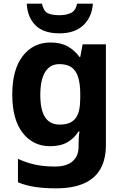

<svg xmlns="http://www.w3.org/2000/svg" viewBox="-20 -788 672 1048"><path d="M256 -556Q312 -556 350 -534.5Q388 -513 414 -477H418L431 -546H558V4Q558 81 528.5 133.5Q499 186 438.5 213Q378 240 285 240Q222 240 172 232.5Q122 225 78 207V79Q124 100 171 110.5Q218 121 281 121Q343 121 376 92.5Q409 64 409 12V-3Q409 -15 410 -35Q411 -55 414 -70H408Q386 -34 348.5 -12Q311 10 254 10Q160 10 103.5 -63Q47 -136 47 -272Q47 -408 104 -482Q161 -556 256 -556ZM304 -438Q253 -438 226.5 -395Q200 -352 200 -270Q200 -187 226.5 -147.5Q253 -108 306 -108Q337 -108 358 -116.5Q379 -125 392.5 -142.5Q406 -160 412 -187.5Q418 -215 418 -252V-274Q418 -329 407 -365.5Q396 -402 371 -420Q346 -438 304 -438ZM487 -768Q482 -695 435 -650.5Q388 -606 305 -606Q218 -606 174 -649.5Q130 -693 126 -768H209Q218 -727 240.5 -716Q263 -705 306 -705Q340 -705 366.5 -717Q393 -729 401 -768Z"/></svg>

Font: Noto Sans Syriac Eastern
Style: Bold
Weight: 700
Designer: Patrick Giasson and the Monotype Design Team
Foundry: Monotype Imaging Inc.
Version: Version 3.001